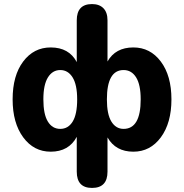

<svg xmlns="http://www.w3.org/2000/svg" viewBox="-20 -734 904 943"><path d="M432 189Q357 189 357 109V-62Q318 11 229 11Q146 11 94 -59.5Q42 -130 42 -246Q42 -363 94 -432Q146 -501 229 -501Q319 -501 357 -429V-634Q357 -714 432 -714Q468 -714 488 -693.5Q508 -673 508 -634V-432Q547 -501 635 -501Q718 -501 770 -431.5Q822 -362 822 -246Q822 -130 770 -59.5Q718 11 635 11Q548 11 508 -59V109Q508 189 432 189ZM359 -246Q359 -318 336.5 -354Q314 -390 276 -390Q238 -390 215.5 -354Q193 -318 193 -246Q193 -173 215 -137Q237 -101 276 -101Q315 -101 337 -137Q359 -173 359 -246ZM587 -101Q671 -101 671 -246Q671 -318 648.5 -354Q626 -390 587 -390Q505 -390 505 -246Q505 -173 527 -137Q549 -101 587 -101Z"/></svg>

Font: Nunito ExtraBold
Style: Regular
Weight: 800
Designer: Vernon Adams
Foundry: Vernon Adams
Version: Version 3.602